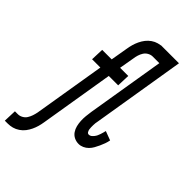

<svg xmlns="http://www.w3.org/2000/svg" viewBox="-329 -817 1114 1114"><g transform="rotate(45 227.5 -260.0)"><path d="M-45 215 -42 135H-18Q-3 135 11.5 127Q26 119 34.5 105.5Q43 92 48 77Q53 62 56 47L129 -395H61L64 -475H142L160 -580Q163 -599 168 -617Q173 -635 181.5 -653Q190 -671 202 -686.5Q214 -702 230.5 -713.5Q247 -725 265.5 -730Q284 -735 302 -735H380L377 -655H299Q284 -655 269.5 -647Q255 -639 246.5 -625.5Q238 -612 233.5 -597Q229 -582 227 -567L211 -475H278L275 -395H198L123 60Q120 79 115 97Q110 115 101.5 133Q93 151 81 166.5Q69 182 52 193.5Q35 205 16.5 210Q-2 215 -21 215ZM353 8Q333 8 316 -0.5Q299 -9 288.5 -24.5Q278 -40 273.5 -58.5Q269 -77 268 -96.5Q267 -116 269 -136Q271 -156 274 -176L353 -655H283L286 -735H434L340 -163Q338 -155 337 -146Q336 -137 336 -128.5Q336 -120 336 -111.5Q336 -103 337.5 -95Q339 -87 343.5 -79.5Q348 -72 357 -72Q366 -72 373 -77.5Q380 -83 386 -90.5Q392 -98 396 -106.5Q400 -115 402.5 -123Q405 -131 407.5 -139.5Q410 -148 412 -157L468 -136Q465 -120 459.5 -104.5Q454 -89 447 -74Q440 -59 432 -44.5Q424 -30 412 -18Q400 -6 384.5 1Q369 8 353 8Z"/></g></svg>

Font: Iosevka Curly Medium
Style: Italic
Weight: 500
Italic angle: -9°
Monospace: yes
Designer: Belleve Invis
Foundry: Belleve Invis
Version: Version 22.1.2; ttfautohint (v1.8.4)